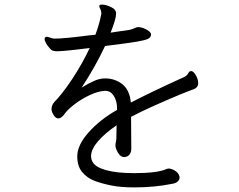

<svg xmlns="http://www.w3.org/2000/svg" viewBox="-20 -788 1040 835"><path d="M763 -377Q701 -351 647.5 -327Q594 -303 550 -280L551 -142Q551 -126 543.5 -116Q536 -106 521 -105H519Q504 -105 493 -124Q482 -143 482 -155Q482 -162 484 -171Q486 -180 486 -186L487 -243Q437 -209 407 -174.5Q377 -140 376 -110Q376 -73 418 -56Q460 -39 525 -36L563 -35Q663 -35 702 -52Q706 -54 709 -54.5Q712 -55 714 -55Q725 -55 740.5 -46Q756 -37 760 -22Q761 -20 761 -16Q761 -6 752.5 1.5Q744 9 731 11Q653 27 565 27Q505 27 466 19Q421 10 390 -2Q359 -14 337.5 -39.5Q316 -65 316 -108Q316 -157 365.5 -212.5Q415 -268 489 -310V-316Q489 -349 475 -371Q461 -393 438 -393H437Q408 -392 371.5 -375Q335 -358 303.5 -334Q272 -310 259 -290Q254 -283 247 -278Q240 -273 234 -273Q222 -273 213 -288Q204 -303 204 -312Q204 -330 216 -344Q250 -378 293.5 -443.5Q337 -509 370 -579Q265 -566 230 -565Q219 -565 211.5 -567Q204 -569 198 -576Q174 -603 174 -619Q174 -623 177 -626Q181 -628 184 -628Q188 -628 199 -624Q210 -620 216 -620Q259 -620 366 -634L395 -637Q413 -686 420 -725L421 -731Q421 -734 419 -742Q418 -746 415 -751.5Q412 -757 412 -760Q412 -765 414 -766.5Q416 -768 423 -768Q440 -768 462.5 -757.5Q485 -747 485 -729Q485 -706 461 -646L501 -652Q541 -657 547 -659Q555 -661 561.5 -664Q568 -667 574 -669Q576 -670 582 -670Q598 -670 617 -659.5Q636 -649 637 -639Q637 -626 624.5 -619.5Q612 -613 573.5 -606.5Q535 -600 437 -588Q393 -495 335 -407Q366 -426 390 -436.5Q414 -447 437 -447H440Q482 -446 513 -421Q544 -396 549 -342Q636 -387 761 -444Q766 -446 778 -451.5Q790 -457 796 -465Q797 -467 800 -472Q803 -477 807 -478L811 -479Q821 -479 831.5 -461Q842 -443 842 -426Q842 -409 825 -401L788 -387Q783 -385 763 -377Z"/></svg>

Font: Fusion Kai T
Style: Regular
Weight: 400
Designer: Fontworks Inc.
Version: Version 24.134;May 13, 2024